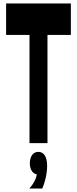

<svg xmlns="http://www.w3.org/2000/svg" viewBox="-20 -820 440 1100"><path d="M252 0V-620H386V-800H15V-620H149V0ZM222 260C238 225 250 174 250 130C250 79 232 51 201 50H199C170 50 151 76 151 115C151 134 155 150 164 162C171 171 180 177 191 179C189 191 185 204 178 217C170 233 160 247 148 260Z"/></svg>

Font: Yard Headline
Style: Regular
Weight: 400
Monospace: yes
Designer: Roman Shamin
Foundry: Evil Martians
Version: Version 1.000